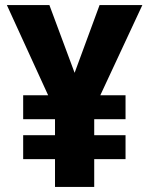

<svg xmlns="http://www.w3.org/2000/svg" viewBox="-20 -734 586 754"><path d="M273 -448 174 -714H7L169 -360H71V-266H196V-203H71V-109H196V0H350V-109H473V-203H350V-266H473V-360H374L539 -714H371Z"/></svg>

Font: Noto Sans Thai Looped SemiCondensed ExtraBold
Style: Regular
Weight: 800
Width: 4
Designer: Sasikarn Vongin, Ben Mitchell
Foundry: The Fontpad Ltd
Version: Version 1.001